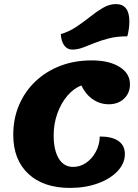

<svg xmlns="http://www.w3.org/2000/svg" viewBox="-20 -896 678 941"><path d="M323 25Q193 25 119 -44Q45 -113 45 -235Q45 -315 73.5 -381.5Q102 -448 153.5 -497Q205 -546 275 -573Q345 -600 429 -600Q515 -600 566 -568Q617 -536 617 -483Q617 -440 588 -412.5Q559 -385 513 -385Q470 -385 434.5 -409.5Q399 -434 379 -477Q341 -463 310 -426.5Q279 -390 261 -339.5Q243 -289 243 -233Q243 -160 268 -119Q293 -78 338 -78Q373 -78 402 -98Q431 -118 449.5 -152Q468 -186 469 -227Q529 -227 560.5 -205Q592 -183 592 -141Q592 -95 556 -57Q520 -19 459 3Q398 25 323 25ZM334 -653Q310 -653 295 -673Q280 -693 278 -729Q317 -740 352.5 -763.5Q388 -787 420.5 -813Q453 -839 484.5 -857.5Q516 -876 548 -876Q614 -876 614 -791Q614 -774 611.5 -755Q609 -736 604 -718Q553 -718 514 -708Q475 -698 444 -685.5Q413 -673 386.5 -663Q360 -653 334 -653Z"/></svg>

Font: Lemonada
Style: Regular
Weight: 400
Designer: Mohamed Gaber (Arabic), Eduardo Tunni (Latin)
Foundry: Kief Type Foundry
Version: Version 4.005